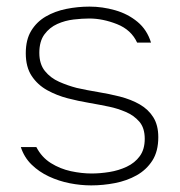

<svg xmlns="http://www.w3.org/2000/svg" viewBox="-20 -554 544 581"><path d="M256 7Q224 7 191 0.5Q158 -6 128 -20Q98 -34 75.5 -56Q53 -78 43 -109H90Q106 -78 134 -60.5Q162 -43 194.5 -36Q227 -29 257 -29Q283 -29 311 -33.5Q339 -38 363.5 -49.5Q388 -61 403 -81.5Q418 -102 418 -134Q418 -167 401.5 -186Q385 -205 360 -215.5Q335 -226 311 -231Q297 -234 281 -237Q265 -240 248 -243Q218 -248 185 -256.5Q152 -265 123 -281Q94 -297 76 -324Q58 -351 58 -393Q58 -434 74.5 -461Q91 -488 118.5 -504Q146 -520 180.5 -527Q215 -534 251 -534Q290 -534 328.5 -523Q367 -512 396 -488Q425 -464 437 -425H395Q377 -464 334 -481Q291 -498 250 -498Q229 -498 203 -495Q177 -492 153.5 -481.5Q130 -471 114.5 -450Q99 -429 99 -394Q99 -360 116 -339Q133 -318 159 -306.5Q185 -295 212 -288Q243 -281 276.5 -275.5Q310 -270 342 -262Q377 -253 403 -238Q429 -223 444 -199Q459 -175 459 -139Q459 -96 441 -68Q423 -40 393.5 -23.5Q364 -7 328 0Q292 7 256 7Z"/></svg>

Font: Onest Thin
Style: Regular
Weight: 250
Designer: Dmitri Voloshin, Andrey Kudryavtsev
Foundry: Dmitri Voloshin, Andrey Kudryavtsev
Version: Version 1.000;gftools[0.9.33]